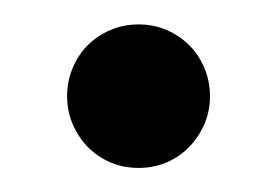

<svg xmlns="http://www.w3.org/2000/svg" viewBox="-20 -419 228 158"><path d="M152.8 -339.8Q152.8 -327.6 148.2 -316.9Q143.6 -306.2 135.7 -298.1Q127.9 -290 117.2 -285.4Q106.4 -280.8 94.2 -280.8Q81.5 -280.8 70.8 -285.4Q60.1 -290 52.2 -298.1Q44.4 -306.2 39.8 -316.9Q35.2 -327.6 35.2 -339.8Q35.2 -352.1 39.8 -363Q44.4 -374 52.2 -381.8Q60.1 -389.6 70.8 -394.3Q81.5 -398.9 94.2 -398.9Q106.4 -398.9 117.2 -394.3Q127.9 -389.6 135.7 -381.8Q143.6 -374 148.2 -363Q152.8 -352.1 152.8 -339.8Z"/></svg>

Font: Charis SIL Cyr
Style: Italic
Weight: 400
Italic angle: -11°
Foundry: SIL International
Version: Version 5.000